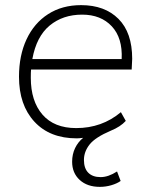

<svg xmlns="http://www.w3.org/2000/svg" viewBox="-20 -532 581 748"><path d="M101 -261Q100 -251 100 -229Q100 -138 145.5 -85.5Q191 -33 277 -33Q377 -33 451 -95L470 -61Q449 -38 412 -23Q351 3 329 31Q307 59 307 91Q307 124 324 141Q341 158 372 158Q402 158 436 136L450 173Q436 183 414 189.5Q392 196 369 196Q320 196 290.5 169Q261 142 261 98Q261 69 272.5 45Q284 21 304 5Q288 7 279 7Q174 7 114 -58Q54 -123 54 -233Q54 -316 83.5 -379Q113 -442 167.5 -477Q222 -512 296 -512Q388 -512 441.5 -458.5Q495 -405 495 -303Q495 -291 493 -261ZM106 -302H454Q458 -384 415.5 -429.5Q373 -475 300 -475Q225 -475 173.5 -432.5Q122 -390 106 -302Z"/></svg>

Font: Muli ExtraLight
Style: Italic
Weight: 275
Italic angle: -4.541°
Designer: Vernon Adams
Foundry: Vernon Adams
Version: Version 2.001